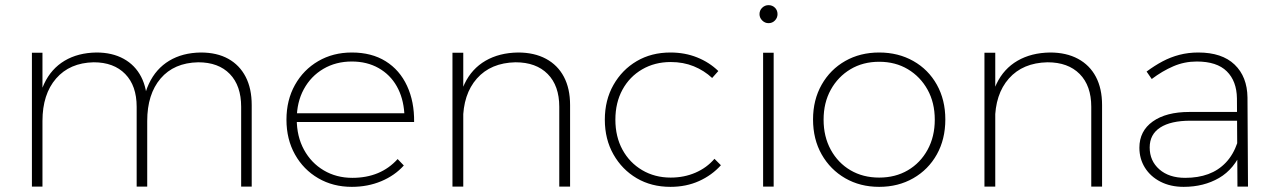

<svg xmlns="http://www.w3.org/2000/svg" viewBox="-20 -725 4956 746"><path d="M511 -310Q511 -392 466.5 -437.5Q422 -483 344 -483Q251 -481 198 -420Q145 -359 145 -255H124Q124 -341 151.5 -399.5Q179 -458 231 -489Q283 -520 355 -521Q416 -521 460.5 -496.5Q505 -472 528.5 -426.5Q552 -381 552 -317V0H511ZM917 -310Q917 -392 873 -437.5Q829 -483 750 -483Q656 -481 604 -420Q552 -359 552 -255H531Q531 -341 558.5 -399.5Q586 -458 637.5 -489Q689 -520 760 -521Q823 -521 867 -496.5Q911 -472 934.5 -426.5Q958 -381 958 -317V0H917ZM104 -520H145V0H104Z M1551 -285Q1547 -345 1521.5 -390Q1496 -435 1451 -460.5Q1406 -486 1347 -486Q1285 -486 1236.5 -457.5Q1188 -429 1160.5 -378.5Q1133 -328 1133 -262Q1133 -195 1161 -143.5Q1189 -92 1238 -63Q1287 -34 1349 -34Q1459 -34 1525 -107L1549 -82Q1514 -43 1461.5 -21Q1409 1 1347 1Q1274 1 1216.5 -32.5Q1159 -66 1126 -125Q1093 -184 1093 -260Q1093 -336 1126 -395Q1159 -454 1216.5 -487.5Q1274 -521 1347 -521Q1424 -521 1478.5 -487Q1533 -453 1561.5 -391.5Q1590 -330 1589 -251H1123V-285Z M2153 -310Q2153 -392 2108 -437.5Q2063 -483 1983 -483Q1887 -481 1833 -420Q1779 -359 1779 -255H1757Q1757 -341 1785 -399.5Q1813 -458 1866.5 -489Q1920 -520 1993 -521Q2056 -521 2101.5 -496.5Q2147 -472 2171 -426.5Q2195 -381 2195 -317V0H2153ZM1738 -520H1780V0H1738Z M2747 -422Q2716 -451 2675.5 -467.5Q2635 -484 2586 -484Q2524 -484 2475 -455.5Q2426 -427 2398.5 -376.5Q2371 -326 2371 -260Q2371 -194 2398.5 -143.5Q2426 -93 2475 -64Q2524 -35 2586 -35Q2638 -35 2682 -54Q2726 -73 2756 -108L2781 -83Q2746 -44 2696 -21.5Q2646 1 2585 1Q2511 1 2454 -32.5Q2397 -66 2363.5 -125Q2330 -184 2330 -260Q2330 -336 2363.5 -395Q2397 -454 2454 -487.5Q2511 -521 2585 -521Q2641 -521 2688.5 -502Q2736 -483 2771 -449Z M2945 -520H2986V0H2945ZM2966 -705Q2981 -705 2991 -695Q3001 -685 3001 -670Q3001 -656 2991 -645.5Q2981 -635 2966 -635Q2952 -635 2941.5 -645.5Q2931 -656 2931 -670Q2931 -685 2941.5 -695Q2952 -705 2966 -705Z M3396 -521Q3470 -521 3528.5 -488Q3587 -455 3620 -396Q3653 -337 3653 -261Q3653 -184 3620 -125Q3587 -66 3528.5 -32.5Q3470 1 3396 1Q3322 1 3264 -32.5Q3206 -66 3172.5 -125Q3139 -184 3139 -261Q3139 -337 3172.5 -396Q3206 -455 3264 -488Q3322 -521 3396 -521ZM3396 -485Q3333 -485 3284.5 -456Q3236 -427 3208 -376.5Q3180 -326 3180 -260Q3180 -194 3208 -143Q3236 -92 3284.5 -63.5Q3333 -35 3396 -35Q3459 -35 3507.5 -63.5Q3556 -92 3584 -143Q3612 -194 3612 -260Q3612 -326 3584 -376.5Q3556 -427 3507.5 -456Q3459 -485 3396 -485Z M4220 -310Q4220 -392 4175 -437.5Q4130 -483 4050 -483Q3954 -481 3900 -420Q3846 -359 3846 -255H3824Q3824 -341 3852 -399.5Q3880 -458 3933.5 -489Q3987 -520 4060 -521Q4123 -521 4168.5 -496.5Q4214 -472 4238 -426.5Q4262 -381 4262 -317V0H4220ZM3805 -520H3847V0H3805Z M4605 -256Q4529 -256 4488 -229.5Q4447 -203 4447 -152Q4447 -100 4484.5 -67Q4522 -34 4585 -34Q4635 -34 4674.5 -48.5Q4714 -63 4743 -93.5Q4772 -124 4788 -171L4807 -143Q4776 -68 4716.5 -33.5Q4657 1 4579 1Q4528 1 4489 -19Q4450 -39 4428.5 -73.5Q4407 -108 4407 -151Q4407 -216 4459 -253Q4511 -290 4601 -290H4798V-256ZM4786 -343Q4785 -410 4746.5 -448Q4708 -486 4630 -486Q4582 -486 4539 -467.5Q4496 -449 4455 -418L4435 -447Q4466 -470 4497 -486.5Q4528 -503 4562.5 -512Q4597 -521 4636 -521Q4728 -521 4777 -474Q4826 -427 4827 -346L4829 0H4788Z"/></svg>

Font: Alexandria ExtraLight
Style: Regular
Weight: 250
Designer: Mohamed Gaber
Foundry: Kief Type Foundry
Version: Version 5.100